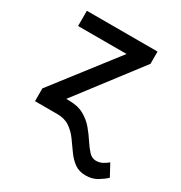

<svg xmlns="http://www.w3.org/2000/svg" viewBox="-175 -672 950 1005"><g transform="rotate(30 300.5 -170.0)"><path d="M196.7 -92H214.1Q267.4 -92 304 -71.6Q340.6 -51.1 365.8 -21Q391 9.2 410.7 39.6Q430.4 70 449.4 90.4Q468.4 110.8 492.5 110.8Q513.8 110.8 531.8 101.2Q549.7 91.6 562.5 80.3L600.9 151.3Q582 169.4 552.7 187Q523.4 204.5 484.4 204.5Q443.2 204.5 415.7 183.9Q388.1 163.4 366.7 132.8Q345.2 102.3 323 71.7Q300.8 41.2 270.8 20.6Q240.8 0 195.3 0H61.1V-77.1L352.6 -453.5H59.7V-545.5H486.9V-471.6Z"/></g></svg>

Font: Inter Zeller Medium
Style: Regular
Weight: 500
Designer: Rasmus Andersson; Joe Bland
Foundry: zeller
Version: Version 3.015;git-dec3a8cb1